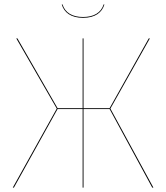

<svg xmlns="http://www.w3.org/2000/svg" viewBox="-20 -855 757 875"><path d="M358.6 -773.7C413.9 -773.7 444.9 -798.1 455.8 -834.6L452.4 -835C440.4 -796.4 406.5 -777.6 358.6 -777.6C310.6 -777.6 276.8 -796.4 264.8 -835L261.4 -834.6C272.2 -798.1 303.2 -773.7 358.6 -773.7ZM663.1 -680.1H658L479.4 -361.9H360.6V-680.1H356.6V-361.9H242.5L59.4 -680.1H54.1L238.7 -360.1L38.2 0H43.4L242.4 -358.1H356.6V0H360.6V-358.1H479.4L673.8 0H679.1L483.1 -360.1Z"/></svg>

Font: Fira Sans Four
Style: Regular
Weight: 100
Designer: Carrois Corporate & Edenspiekermann AG
Foundry: Carrois Corporate GbR & Edenspiekermann AG
Version: Version 4.203;PS 004.203;hotconv 1.0.88;makeotf.lib2.5.64775